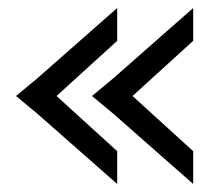

<svg xmlns="http://www.w3.org/2000/svg" viewBox="-20 -488 523 480"><path d="M73 -204V-292L273 -468V-386ZM73 -204 20 -248 73 -292ZM273 -28 73 -204V-292L273 -110ZM263 -204V-292L463 -468V-386ZM263 -204 210 -248 263 -292ZM463 -28 263 -204V-292L463 -110Z"/></svg>

Font: Akshar Light
Style: Regular
Weight: 300
Designer: Tall Chai
Foundry: Tall Chai
Version: Version 1.100